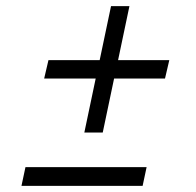

<svg xmlns="http://www.w3.org/2000/svg" viewBox="-20 -605 639 626"><path d="M50 1 63 -60H458L445 1ZM255 -173 292 -349H124L138 -409H305L342 -585H402L365 -409H532L518 -349H352L315 -173Z"/></svg>

Font: Red Hat Text VF
Style: Italic
Weight: 400
Italic angle: -12°
Designer: Pentagram, MCKL
Foundry: Pentagram, MCKL
Version: Version 1.023